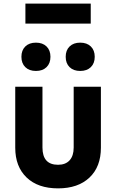

<svg xmlns="http://www.w3.org/2000/svg" viewBox="-20 -1028 640 1058"><path d="M300 10Q189 10 126.5 -50Q64 -110 64 -214V-550H214V-215Q214 -120 300 -120Q341 -120 363.5 -144.5Q386 -169 386 -215V-550H536V-214Q536 -109 473 -49.5Q410 10 300 10ZM422 -637Q385 -637 363.5 -658Q342 -679 342 -715Q342 -751 363.5 -772Q385 -793 422 -793Q459 -793 480.5 -772Q502 -751 502 -715Q502 -679 480.5 -658Q459 -637 422 -637ZM178 -637Q141 -637 119.5 -658Q98 -679 98 -715Q98 -751 119.5 -772Q141 -793 178 -793Q215 -793 236.5 -772Q258 -751 258 -715Q258 -679 236.5 -658Q215 -637 178 -637ZM120 -898V-1008H480V-898Z"/></svg>

Font: JetBrains Mono NL ExtraBold
Style: Regular
Weight: 800
Designer: Philipp Nurullin, Konstantin Bulenkov
Foundry: JetBrains
Version: Version 2.304; ttfautohint (v1.8.4.7-5d5b)